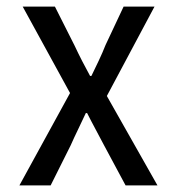

<svg xmlns="http://www.w3.org/2000/svg" viewBox="-20 -564 540 584"><path d="M39 0H134L195 -122C209 -154 226 -187 241 -220H245C261 -188 280 -154 296 -123L362 0H459L305 -272L450 -544H356L301 -427C289 -396 272 -362 258 -333H254C239 -360 221 -395 207 -425L147 -544H49L193 -281Z"/></svg>

Font: Noto Sans Mono CJK HK
Style: Regular
Weight: 400
Designer: Ryoko NISHIZUKA 西塚涼子 (kana, bopomofo & ideographs); Paul D. Hunt (Latin, Greek & Cyrillic); Sandoll Communications 산돌커뮤니
Foundry: Adobe
Version: Version 2.004;hotconv 1.0.118;makeotfexe 2.5.65603